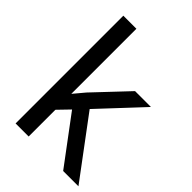

<svg xmlns="http://www.w3.org/2000/svg" viewBox="-219 -848 945 945"><g transform="rotate(45 253.5 -375.0)"><path d="M399.9 0 216.8 -245.1 159.7 -186V0H68.8V-750H159.7V-296.9L208 -354.5L372.1 -528.3H482.4L276.4 -308.1L506.3 0Z"/></g></svg>

Font: Roboto21382017
Style: Regular
Weight: 400
Designer: Christian Robertson
Foundry: Google
Version: Version 2.138; 2017